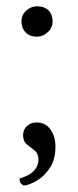

<svg xmlns="http://www.w3.org/2000/svg" viewBox="-20 -454 244 599"><path d="M54 125Q50 123 45.5 118.5Q41 114 41 103Q74 93 87 77.5Q100 62 100 45Q100 25 88 15.5Q76 6 64 -3.5Q52 -13 52 -32Q52 -50 64.5 -61Q77 -72 94 -72Q122 -72 137.5 -50Q153 -28 153 3Q153 43 136 69Q119 95 96 109Q73 123 54 125ZM95 -339.6Q72.7 -339.6 59.9 -353Q47 -366.4 47 -387.6Q47 -407.7 62.1 -421Q77.2 -434.4 95 -434.4Q118.4 -434.4 131.3 -421.6Q144.1 -408.8 144.1 -387.6Q144.1 -367.5 129 -353.6Q114 -339.6 95 -339.6Z"/></svg>

Font: Petrona Light
Style: Regular
Weight: 300
Designer: Ringo R. Seeber
Foundry: Ringo R. Seeber
Version: Version 2.001; ttfautohint (v1.8.3)